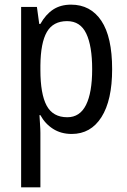

<svg xmlns="http://www.w3.org/2000/svg" viewBox="-20 -567 548 827"><path d="M286 -547Q370 -547 416.5 -477.5Q463 -408 463 -269Q463 -135 417 -62.5Q371 10 289 10Q243 10 208.5 -12Q174 -34 154 -71H150Q151 -51 152.5 -30.5Q154 -10 154 6V240H71V-537H139L149 -464H154Q177 -505 209 -526Q241 -547 286 -547ZM269 -476Q209 -476 182 -429.5Q155 -383 154 -285V-266Q154 -162 181 -112Q208 -62 270 -62Q324 -62 350.5 -115Q377 -168 377 -269Q377 -369 351.5 -422.5Q326 -476 269 -476Z"/></svg>

Font: Noto Sans Ethiopic Cond
Style: Regular
Weight: 400
Width: 3
Designer: Monotype Design Team
Foundry: Monotype Imaging Inc.
Version: Version 2.102; ttfautohint (v1.8.4.7-5d5b)